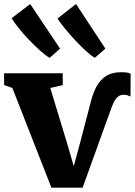

<svg xmlns="http://www.w3.org/2000/svg" viewBox="-28 -904 654 932"><path d="M221.5 7 32 -477 -8 -491V-548.5H276.5V-491L216 -477L299 -204L330 -97.5L359.5 -206L413.5 -412.5Q424.5 -456 442.5 -487.5Q460.5 -519 488.8 -536.2Q517 -553.5 560 -553.5Q582 -553.5 591.5 -551.2Q601 -549 606 -546L605.5 -435.5Q600.5 -438 592 -441Q583.5 -444 573 -444Q555.5 -444 544.2 -434.5Q533 -425 525.8 -410.2Q518.5 -395.5 512.5 -379.5L373 7ZM212.5 -623.5Q194.5 -633.5 167.5 -657.5Q140.5 -681.5 112.5 -711Q84.5 -740.5 62 -768.5Q39.5 -796.5 28.5 -815.5L118.5 -884.5L263.5 -668L213.5 -623.5ZM432 -623.5Q414.5 -633.5 389 -656.8Q363.5 -680 336.5 -709Q309.5 -738 286.8 -766Q264 -794 251 -814L341 -884.5L483.5 -668L432.5 -623.5Z"/></svg>

Font: Merriweather 36pt Black
Style: Regular
Weight: 900
Version: Version 2.100